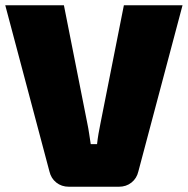

<svg xmlns="http://www.w3.org/2000/svg" viewBox="-22 -710 714 730"><path d="M672 -690 504 -58Q498 -32 478 -16Q458 0 430 0H240Q212 0 192 -16Q172 -32 166 -58L-2 -690H221L310 -241Q314 -222 317 -201.5Q320 -181 323 -162H347Q349 -181 352.5 -201.5Q356 -222 360 -241L449 -690Z"/></svg>

Font: Exo 2 Black
Style: Regular
Weight: 900
Designer: Natanael Gama
Foundry: Natanael Gama
Version: Version 2.010